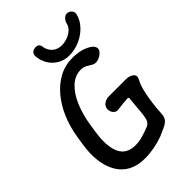

<svg xmlns="http://www.w3.org/2000/svg" viewBox="-260 -970 1076 1076"><g transform="rotate(-45 278.0 -432.5)"><path d="M225 10Q167 10 126 -12Q85 -34 61 -75Q37 -116 30 -172Q23 -228 34 -295L42 -347Q53 -415 78.5 -474.5Q104 -534 142 -579.5Q180 -625 228.5 -651Q277 -677 335 -677Q411 -677 457 -643Q472 -631 474 -615.5Q476 -600 458 -585L456 -583Q440 -570 421 -566Q402 -562 387 -571Q374 -579 358 -588Q342 -597 322 -597Q275 -597 238.5 -563Q202 -529 177.5 -472Q153 -415 142 -347L134 -295Q118 -193 143 -136.5Q168 -80 239 -80Q268 -80 297.5 -88.5Q327 -97 352 -107Q373 -115 380.5 -131.5Q388 -148 391.5 -184.5Q395 -221 401 -288Q402 -293 399.5 -296Q397 -299 392 -298Q373 -297 353 -295Q333 -293 312 -290Q299 -288 289 -295Q279 -302 274 -314.5Q269 -327 271 -339Q274 -359 291 -369.5Q308 -380 327 -380H464Q480 -380 494.5 -374Q509 -368 515.5 -357Q522 -346 514 -331L500 -300Q493 -282 486 -250Q479 -218 474 -179Q469 -140 467 -98Q466 -78 454.5 -63.5Q443 -49 423 -40L381 -21Q378 -20 376 -19Q374 -18 372 -17Q336 -4 298 3Q260 10 225 10ZM233 -865Q247 -865 254 -857.5Q261 -850 262 -836Q267 -806 289 -787Q311 -768 344 -768Q366 -768 389 -776.5Q412 -785 428.5 -800.5Q445 -816 449 -836Q452 -850 463.5 -862.5Q475 -875 489 -875H490Q506 -875 517.5 -861.5Q529 -848 524 -831Q515 -795 486.5 -764.5Q458 -734 417.5 -716Q377 -698 333 -698Q294 -698 263.5 -716Q233 -734 215 -764.5Q197 -795 195 -831Q195 -848 205.5 -856.5Q216 -865 232 -865Z"/></g></svg>

Font: Winky Sans
Style: Italic
Weight: 400
Italic angle: -8.97852°
Designer: Simon Atzbach
Foundry: typofactur
Version: Version 1.205